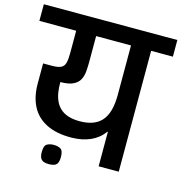

<svg xmlns="http://www.w3.org/2000/svg" viewBox="-164 -956 1071 1134"><g transform="rotate(15 372.0 -388.5)"><path d="M236.3 64Q220 64 206.8 60Q193.7 56 185.8 43.7Q178 31.3 178 5.3Q178 -34 195 -43.8Q212 -53.7 236.3 -53.7Q261.7 -53.7 278.3 -43.8Q295 -34 295 5.3Q295 31.3 287.5 43.7Q280 56 266.5 60Q253 64 236.3 64ZM524.3 0V-210.3H521Q490.3 -167.3 440.3 -145Q390.3 -122.7 325 -122Q231 -121.3 169.8 -152.8Q108.7 -184.3 79.5 -241.8Q50.3 -299.3 50.3 -377.3V-502H103Q141 -502 159.2 -511Q177.3 -520 183.2 -541.5Q189 -563 189 -600V-739H-36V-840.7H780.3V-739H647.3V0ZM177 -422Q176.7 -387.3 181.7 -357.5Q186.7 -327.7 198.5 -303.8Q210.3 -280 230 -263Q249.7 -246 278.7 -237Q307.7 -228 346.7 -228Q391.7 -228 425 -240.2Q458.3 -252.3 480.5 -277.5Q502.7 -302.7 513.5 -342.7Q524.3 -382.7 524.3 -438V-739H311V-581Q311 -553 308.8 -524.8Q306.7 -496.7 295.3 -473.5Q284 -450.3 256 -436.2Q228 -422 177 -422Z"/></g></svg>

Font: Matangi Light
Style: Regular
Weight: 300
Designer: Prashant Pant
Foundry: The Graphic Ant
Version: Version 3.002